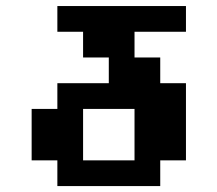

<svg xmlns="http://www.w3.org/2000/svg" viewBox="-20 -628 734 648"><path d="M260.4 -86.8H434V-260.4H260.4ZM607.6 -607.6V-520.8H434V-434H520.8V-347.2H607.6V-86.8H520.8V0H173.6V-86.8H86.8V-260.4H173.6V-347.2H347.2V-434H260.4V-520.8H173.6V-607.6Z"/></svg>

Font: 8-bit Operator+ 8
Style: Bold
Weight: 700
Designer: GrandChaos9000
Version: Version 1.3.0 - August 1, 2014